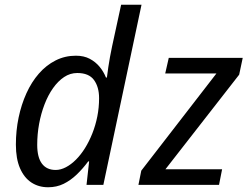

<svg xmlns="http://www.w3.org/2000/svg" viewBox="-20 -780 1044 810"><path d="M183 10Q143 10 112.5 -10Q82 -30 64.5 -70Q47 -110 47 -170Q47 -229 58.5 -284Q70 -339 91.5 -386.5Q113 -434 144 -469.5Q175 -505 214.5 -525Q254 -545 300 -545Q334 -545 358.5 -532Q383 -519 400 -498.5Q417 -478 427 -453H431Q434 -476 437 -497Q440 -518 444 -539.5Q448 -561 453 -585L491 -760H577L416 0H345L356 -99H352Q330 -69 304 -44Q278 -19 248.5 -4.5Q219 10 183 10ZM215 -63Q236 -63 258 -74.5Q280 -86 300.5 -106.5Q321 -127 338.5 -155Q356 -183 369.5 -217Q383 -251 390.5 -288.5Q398 -326 398 -366Q398 -413 376.5 -442.5Q355 -472 306 -472Q276 -472 250.5 -455Q225 -438 204 -408.5Q183 -379 168 -340Q153 -301 145 -257.5Q137 -214 137 -169Q137 -116 157 -89.5Q177 -63 215 -63ZM564 0 576 -60 893 -470H677L692 -536H1004L989 -465L678 -66H917L904 0Z"/></svg>

Font: Noto Sans Display
Style: Italic
Weight: 400
Italic angle: -12°
Designer: Monotype Design Team
Foundry: Monotype Imaging Inc.
Version: Version 2.003